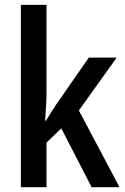

<svg xmlns="http://www.w3.org/2000/svg" viewBox="-20 -780 520 800"><path d="M66.9 0V-759.8H173.8V-396.5Q173.8 -366.7 171.9 -336.9Q169.9 -307.1 168 -277.3H171.9Q182.6 -295.4 193.1 -312Q203.6 -328.6 213.9 -344.2L350.1 -540H466.3L308.6 -319.8L478 0H361.8L235.4 -245.1L173.8 -186V0Z"/></svg>

Font: Open Sans
Style: Regular
Weight: 600
Width: 3
Foundry: Ascender Corporation
Version: Version 1.000